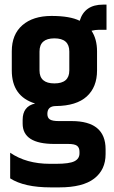

<svg xmlns="http://www.w3.org/2000/svg" viewBox="-20 -661 492 831"><path d="M441 -532H407Q394 -532 376 -528Q400 -492 400 -439V-356Q400 -284 355.5 -243.5Q311 -203 222 -202Q185 -202 185 -168Q185 -151 196 -144Q207 -137 234 -137H290Q437 -137 437 -15V6Q437 74 387.5 112Q338 150 237 150H199Q85 150 24 111V0Q94 48 196 48H223Q280 48 302 37Q324 26 324 3V-4Q324 -22 313.5 -30Q303 -38 275 -38H215Q78 -38 78 -126V-142Q78 -201 132 -213Q31 -244 31 -356V-439Q31 -512 77 -552Q123 -592 203 -592Q283 -592 325 -571Q346 -641 426 -641H441ZM280 -356V-438Q280 -495 215.5 -495Q151 -495 151 -438V-356Q151 -300 215.5 -300Q280 -300 280 -356Z"/></svg>

Font: Khand Semibold
Style: Regular
Weight: 600
Designer: Devanagari: Sanchit Sawaria, Jyotish Sonowal; Latin: Satya Rajpurohit
Foundry: Indian Type Foundry
Version: Version 1.100;PS 1.0;hotconv 1.0.78;makeotf.lib2.5.61930; tt